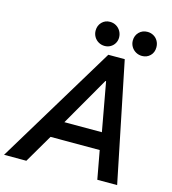

<svg xmlns="http://www.w3.org/2000/svg" viewBox="-172 -1013 1001 1118"><g transform="rotate(15 328.0 -454.0)"><path d="M392.1 -719.7H491.2L638.2 0H518.6L487.3 -170.9H190.9L90.8 0H-43.5ZM508.3 -836.9Q508.3 -867.2 528.3 -887.5Q548.3 -907.7 579.1 -907.7Q598.6 -907.7 615.2 -898.4Q631.8 -889.2 641.6 -872.1Q651.4 -855 651.4 -833.5Q651.4 -802.7 631.6 -783.2Q611.8 -763.7 583 -763.7Q562.5 -763.7 545.4 -773.4Q528.3 -783.2 518.3 -800Q508.3 -816.9 508.3 -836.9ZM284.2 -836.9Q284.2 -867.2 303.7 -887.5Q323.2 -907.7 352.5 -907.7Q373.5 -907.7 390.4 -897.7Q407.2 -887.7 417 -870.4Q426.8 -853 426.8 -832.5Q426.8 -813.5 417.7 -797.9Q408.7 -782.2 392.8 -772.9Q377 -763.7 357.4 -763.7Q337.4 -763.7 320.6 -773.4Q303.7 -783.2 293.9 -800Q284.2 -816.9 284.2 -836.9ZM472.7 -274.4 419.4 -567.9H415.5L246.6 -274.4Z"/></g></svg>

Font: Reddit Sans Fudge SmBold Italic
Style: Regular
Weight: 600
Italic angle: -11.25°
Designer: Stephen Hutchings
Version: Version 1.013